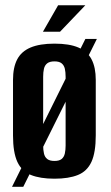

<svg xmlns="http://www.w3.org/2000/svg" viewBox="-20 -668 419 726"><path d="M25.5 38.3 302.8 -520.8H346.3L68 38.3ZM186 7.7Q131.7 7.7 96.9 -6.4Q62 -20.4 45.6 -56Q29.2 -91.6 29.2 -155.7V-365.9Q29.2 -412.9 44.9 -443.2Q60.6 -473.5 95.5 -488.3Q130.4 -503 186 -503Q242.3 -503 276.5 -488.3Q310.7 -473.5 326.4 -443.2Q342.1 -412.9 342.1 -365.9V-156.4Q342.1 -91.6 325.8 -56Q309.4 -20.4 274.7 -6.4Q240 7.7 186 7.7ZM186 -59.4Q204 -59.4 213.1 -66.8Q222.2 -74.3 225.2 -87.8Q228.1 -101.3 228.1 -117.7V-377.9Q228.1 -395 225.2 -408Q222.2 -421 213.1 -428.5Q204 -435.9 186 -435.9Q168 -435.9 158.5 -428.5Q149.1 -421 146.2 -408Q143.2 -395 143.2 -377.9V-117.7Q143.2 -101.3 146.2 -87.8Q149.1 -74.3 158.5 -66.8Q168 -59.4 186 -59.4ZM142.4 -548.1 199.7 -648H302.6L207.1 -548.1Z"/></svg>

Font: Alumni Sans Thin
Style: Regular
Weight: 100
Designer: Robert E. Leuschke
Foundry: Robert E. Leuschke
Version: Version 1.018